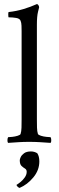

<svg xmlns="http://www.w3.org/2000/svg" viewBox="-20 -698 289 942"><path d="M132 45Q141 45 149 47.5Q157 50 163 54Q173 69 173 94Q173 137 143.5 172.5Q114 208 76 224Q70 222 65.5 217Q61 212 61 209Q68 205 80 195.5Q92 186 101.5 172.5Q111 159 111 145Q111 134 102.5 129Q94 124 85.5 116Q77 108 77 88Q77 83 81.5 73Q86 63 98 54Q110 45 132 45ZM86 -545Q86 -556 85.5 -571.5Q85 -587 81 -596Q77 -607 59.5 -610Q42 -613 22 -613Q21 -613 20.5 -625.5Q20 -638 23 -639Q60 -643 95 -653.5Q130 -664 161 -678Q165 -678 168.5 -672.5Q172 -667 172 -662Q172 -662 166.5 -640Q161 -618 161 -577V-113Q161 -91 161.5 -72Q162 -53 166 -41Q168 -36 180.5 -32Q193 -28 207.5 -26.5Q222 -25 228 -25Q231 -21 231.5 -11Q232 -1 228 3Q198 1 175 -0.5Q152 -2 123 -2Q95 -2 72.5 -0.5Q50 1 20 3Q16 -1 16.5 -11Q17 -21 20 -25Q26 -25 40 -26.5Q54 -28 67 -32Q80 -36 81 -41Q85 -53 85.5 -72Q86 -91 86 -113Z"/></svg>

Font: Amiri
Style: Regular
Weight: 400
Designer: Khaled Hosny
Version: Version 0.114